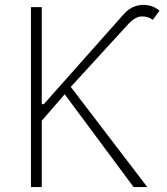

<svg xmlns="http://www.w3.org/2000/svg" viewBox="-20 -756 674 776"><path d="M105.1 0V-727.3H148.8V-335.2H157.3L478.7 -697.1Q501.1 -723 528.1 -731.4Q555 -739.7 580.8 -734.2Q606.5 -728.7 624.6 -712.7L597.7 -675.8Q578.5 -690.3 552.4 -689.6Q526.3 -688.9 497.2 -657.3L266 -404.8L575.3 0H519.9L241.5 -375L148.8 -268.1V0Z"/></svg>

Font: Inter Extra Light BETA
Style: Regular
Weight: 200
Designer: Rasmus Andersson
Foundry: rsms
Version: Version 3.011;git-f93a4a705